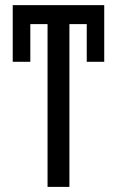

<svg xmlns="http://www.w3.org/2000/svg" viewBox="-20 -731 458 751"><path d="M387.7 -489.3V-710.9H29.8V-489.3H98.6V-636.7H166V0H251.5V-636.7H319.3V-489.3Z"/></svg>

Font: Roboto Condensed
Style: Regular
Weight: 400
Designer: Google
Version: Version 2.134; 2016